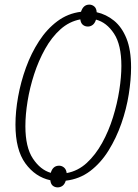

<svg xmlns="http://www.w3.org/2000/svg" viewBox="-20 -774 598 832"><path d="M230 38Q218 38 209 31Q200 24 198 7Q133 -7 90 -66Q47 -125 47 -234Q47 -291 58.5 -355Q70 -419 92.5 -481Q115 -543 149 -595.5Q183 -648 228.5 -682Q274 -716 331 -723Q341 -754 367 -754Q379 -754 388.5 -746Q398 -738 399 -721Q440 -712 474 -684.5Q508 -657 528 -607.5Q548 -558 548 -482Q548 -429 538 -365.5Q528 -302 506 -239Q484 -176 450.5 -122Q417 -68 371 -33Q325 2 265 9Q260 25 250.5 31.5Q241 38 230 38ZM200 -25Q209 -56 236 -56Q248 -56 257.5 -48Q267 -40 269 -24Q318 -33 356 -68Q394 -103 422.5 -154.5Q451 -206 469.5 -265.5Q488 -325 497 -383Q506 -441 506 -488Q506 -580 474 -628.5Q442 -677 396 -689Q391 -673 381.5 -666Q372 -659 361 -659Q348 -659 339 -666.5Q330 -674 328 -690Q280 -681 242 -647Q204 -613 175.5 -562Q147 -511 128 -452.5Q109 -394 99.5 -335.5Q90 -277 90 -227Q90 -136 122.5 -87Q155 -38 200 -25Z"/></svg>

Font: Noto Serif ExtraCondensed ExtraLight
Style: Italic
Weight: 200
Width: 2
Italic angle: -12°
Designer: Monotype Design Team
Foundry: Monotype Imaging Inc.
Version: Version 2.014; ttfautohint (v1.8.4.7-5d5b)